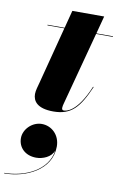

<svg xmlns="http://www.w3.org/2000/svg" viewBox="-165 -616 669 1069"><g transform="rotate(10 170.0 -81.5)"><path d="M345 -163 341.5 -164C277.5 -9.5 215.5 -5.5 203.5 -5.5C197 -5.5 192.5 -9 192.5 -18C192.5 -27 195 -36.5 197 -43.5L307 -456.5H402V-460H308L334.5 -560H154.5L128.5 -460H32V-456.5H127.5L44 -135C39 -115 30 -89 30 -68.5C30 -29 55 10 147 10C248.5 10 292.5 -42 345 -163ZM-4.5 187C-4.5 239.5 35 280 97.5 280C134 280 182.5 262 196 221.5C181 336.5 53 394 -62.5 394V397C61.5 397 200.5 331 200.5 199C200.5 133 152 89.5 97 89.5C42.5 89.5 -4.5 137 -4.5 187Z"/></g></svg>

Font: Bodoni* 48pt Fatface
Style: Italic
Weight: 900
Italic angle: -13°
Version: Version 2.3